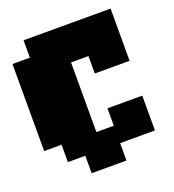

<svg xmlns="http://www.w3.org/2000/svg" viewBox="-116 -630 724 798"><g transform="rotate(-20 246.0 -231.0)"><path d="M0 -77V-462H77V-539H462V-308H308V-385H231V-77H308V-154H462V0H308V77H154V0H77V-77Z"/></g></svg>

Font: Coral Pixels
Style: Regular
Weight: 400
Designer: Tanukizamurai
Foundry: TanukiFont
Version: Version 1.000; ttfautohint (v1.8.4.7-5d5b)